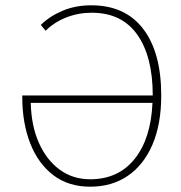

<svg xmlns="http://www.w3.org/2000/svg" viewBox="-20 -692 684 724"><path d="M320 12Q238 12 181 -31.5Q124 -75 94 -151.5Q64 -228 64 -326V-332H556Q556 -479 497.5 -561.5Q439 -644 326 -644Q275 -644 229.5 -626Q184 -608 152 -576L134 -598Q166 -630 215 -651Q264 -672 324 -672Q452 -672 520 -583Q588 -494 588 -332Q588 -224 555 -147Q522 -70 462 -29Q402 12 320 12ZM320 -16Q426 -16 487.5 -92.5Q549 -169 555 -304H96Q98 -217 127 -152.5Q156 -88 205.5 -52Q255 -16 320 -16Z"/></svg>

Font: Assistant ExtraLight
Style: Regular
Weight: 200
Designer: Hebrew By Ben Nathan, Latin by Paul Hunt
Version: Version 3.000